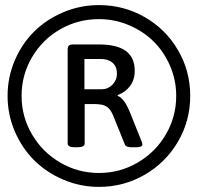

<svg xmlns="http://www.w3.org/2000/svg" viewBox="-20 -729 779 755"><path d="M369.1 -709Q466.8 -709 549.3 -661.6Q631.8 -614.3 679.9 -532Q728 -449.7 728 -352.1Q728 -254.4 679.9 -172.1Q631.8 -89.8 549.3 -42Q466.8 5.9 369.1 5.9Q295.9 5.9 229.2 -22.5Q162.6 -50.8 114.5 -98.6Q66.4 -146.5 38.1 -212.6Q9.8 -278.8 9.8 -352.1Q9.8 -425.3 38.1 -491.5Q66.4 -557.6 114.5 -605.2Q162.6 -652.8 229.2 -680.9Q295.9 -709 369.1 -709ZM369.1 -653.8Q286.6 -653.8 216.8 -613.8Q147 -573.7 106 -504.2Q64.9 -434.6 64.9 -352.1Q64.9 -270 106 -200.2Q147 -130.4 217 -89.6Q287.1 -48.8 369.1 -48.8Q451.2 -48.8 521.2 -89.6Q591.3 -130.4 632.1 -200.2Q672.9 -270 672.9 -352.1Q672.9 -414.1 648.7 -470Q624.5 -525.9 583.7 -566.2Q543 -606.4 486.8 -630.1Q430.7 -653.8 369.1 -653.8ZM369.1 -554.2Q439.9 -554.2 474.9 -528.6Q509.8 -502.9 509.8 -450.2Q509.8 -415.5 491.7 -391.1Q473.6 -366.7 442.9 -355V-352.1Q468.8 -341.8 490.2 -289.1L538.1 -169.9Q538.6 -168 539.1 -165.8Q539.6 -163.6 539.8 -162.4Q540 -161.1 540 -160.2Q540 -149.9 512.2 -149.9H498Q475.6 -149.9 471.2 -160.2L425.8 -272.9Q414.6 -300.3 398.9 -310.1Q383.3 -319.8 352.1 -319.8H313V-165Q313 -149.9 284.2 -149.9H273.9Q246.1 -149.9 246.1 -165V-534.2Q246.1 -544.9 250.7 -549.6Q255.4 -554.2 266.1 -554.2ZM375 -497.1H312V-377.9H378.9Q404.3 -377.9 422.1 -396Q439.9 -414.1 439.9 -439Q439.9 -467.3 422.6 -482.2Q405.3 -497.1 375 -497.1Z"/></svg>

Font: Asap Symbol
Style: Regular
Weight: 900
Designer: Tania Quindós, Elena González Miranda, Marcela Romero, Pablo Cosgaya
Foundry: Omnibus-Type
Version: Version 1.000;PS 001.000;hotconv 1.0.70;makeotf.lib2.5.58329